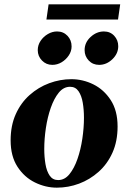

<svg xmlns="http://www.w3.org/2000/svg" viewBox="-20 -855 591 885"><path d="M309 -490Q362 -490 410.5 -466Q459 -442 490.5 -393.5Q522 -345 522 -272Q522 -204 498.5 -151.5Q475 -99 434.5 -63Q394 -27 344.5 -8.5Q295 10 242 10Q190 10 141 -14Q92 -38 60.5 -86.5Q29 -135 29 -208Q29 -276 52.5 -328.5Q76 -381 116.5 -417Q157 -453 207 -471.5Q257 -490 309 -490ZM248 -25Q278 -25 300 -52Q322 -79 337 -122Q352 -165 359.5 -215.5Q367 -266 367 -312Q367 -349 361.5 -381.5Q356 -414 342 -434.5Q328 -455 303 -455Q273 -455 251 -428Q229 -401 214 -358Q199 -315 191.5 -265Q184 -215 184 -168Q184 -132 189.5 -99Q195 -66 209 -45.5Q223 -25 248 -25ZM221 -556Q193 -556 173.5 -576Q154 -596 154 -624Q154 -647 167 -666.5Q180 -686 200.5 -698Q221 -710 243 -710Q272 -710 291 -690Q310 -670 310 -641Q310 -619 297 -599.5Q284 -580 264 -568Q244 -556 221 -556ZM437 -556Q408 -556 389 -576Q370 -596 370 -624Q370 -659 397.5 -684.5Q425 -710 459 -710Q488 -710 506.5 -690Q525 -670 525 -642Q525 -608 498 -582Q471 -556 437 -556ZM204 -835H534L524 -765H194Z"/></svg>

Font: Brygada 1918
Style: Bold Italic
Weight: 700
Italic angle: -8°
Designer: Mateusz Machalski | Borys Kosmynka | Przemek Hoffer
Foundry: NIEPODLEGLA 2018
Version: Version 3.006